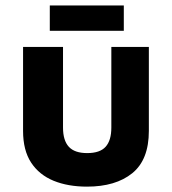

<svg xmlns="http://www.w3.org/2000/svg" viewBox="-20 -681 641 716"><path d="M304.4 15Q233.5 15 179.9 -6.9Q126.2 -28.9 96.1 -74.6Q66 -120.4 66 -192.8V-506H215V-205.3Q215 -157.3 236.6 -133.7Q258.2 -110.1 305.1 -110.1Q352.7 -110.1 373.9 -133.7Q395.2 -157.3 395.2 -205.3V-506H535.1V-192.8Q535.1 -85.2 473.3 -35.1Q411.4 15 304.4 15ZM165.7 -566.2V-660.5H441.7V-566.2Z"/></svg>

Font: Maven Pro
Style: Regular
Weight: 400
Designer: Joe Prince
Foundry: Joe Prince
Version: Version 2.103